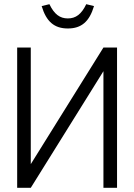

<svg xmlns="http://www.w3.org/2000/svg" viewBox="-20 -897 640 917"><path d="M539 -670H474L127 -113V-670H62V0H127L474 -557V0H539ZM179 -868 216 -877C239 -829 266 -809 304 -809C342 -809 369 -829 392 -877L429 -868C407 -794 369 -761 304 -761C239 -761 201 -794 179 -868Z"/></svg>

Font: LT Wave Mono Light
Style: Regular
Weight: 300
Designer: Daniel Lyons
Version: Version 2.5 (Glyphs App)